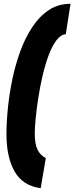

<svg xmlns="http://www.w3.org/2000/svg" viewBox="-20 -770 391 1010"><path d="M14 -65Q14 -127 21.5 -201.5Q29 -276 45 -353Q61 -430 87 -501Q113 -572 150.5 -628.5Q188 -685 237.5 -717.5Q287 -750 351 -750L326 -590Q299 -588 276 -557Q253 -526 235 -477Q217 -428 203.5 -369.5Q190 -311 181 -252.5Q172 -194 167.5 -146Q163 -98 163 -69Q163 -13 177 16.5Q191 46 221 62L194 220Q99 207 56.5 131.5Q14 56 14 -65Z"/></svg>

Font: Georama SemiCondensed Black
Style: Italic
Weight: 900
Width: 4
Italic angle: -9°
Designer: Jean-Baptiste Levee
Foundry: Production Type
Version: Version 1.000